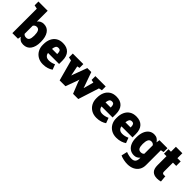

<svg xmlns="http://www.w3.org/2000/svg" viewBox="202 -2067 3586 3586"><g transform="rotate(45 1995.0 -274.5)"><path d="M354.5 10.3Q307.1 10.3 274.7 -8.5Q242.2 -27.3 219.7 -63L208.5 0H60.5V-645.5L-12.7 -661.1V-761.7H231.4V-476.1Q252.9 -505.9 284.4 -522Q315.9 -538.1 357.4 -538.1Q452.1 -538.1 502.7 -463.6Q553.2 -389.2 553.2 -263.2V-252.9Q553.2 -132.3 502.4 -61Q451.7 10.3 354.5 10.3ZM299.8 -121.1Q346.2 -121.1 364.5 -153.8Q382.8 -186.5 382.8 -252.9V-263.2Q382.8 -331.5 364.3 -369.1Q345.7 -406.7 302.2 -406.7Q278.3 -406.7 260 -395.5Q241.7 -384.3 231.4 -364.7V-152.3Q244.1 -135.7 261.5 -128.4Q278.8 -121.1 299.8 -121.1Z M874 10.3Q796.4 10.3 738.5 -23.2Q680.7 -56.6 648.7 -114.7Q616.7 -172.9 616.7 -246.1V-264.2Q616.7 -344.7 645 -406.7Q673.3 -468.8 728 -503.7Q782.7 -538.6 862.3 -538.1Q969.7 -538.1 1027.3 -476.3Q1085 -414.6 1085 -297.9V-209.5H794.4L793.9 -206.1Q799.3 -168.9 826.2 -144.5Q853 -120.1 903.3 -120.1Q966.8 -120.1 1036.1 -151.9L1075.2 -48.3Q1039.6 -22.9 988.3 -6.3Q937 10.3 874 10.3ZM794.4 -315.4H928.7V-328.1Q928.7 -370.6 915.5 -392.3Q902.3 -414.1 866.2 -414.1Q827.1 -414.1 811.8 -387Q796.4 -359.9 792.5 -317.9Z M1309.1 0 1196.3 -412.6 1128.4 -427.7V-528.3H1406.7V-428.2L1356.9 -417.5L1391.1 -248L1396.5 -221.2H1399.4L1407.7 -248L1511.7 -528.3H1616.7L1719.2 -240.7L1726.6 -217.3H1729.5L1735.8 -240.7L1783.2 -416.5L1724.6 -428.2V-528.3H1997.6V-427.7L1934.1 -413.6L1801.3 0H1663.6L1573.2 -227.1L1561 -268.6H1558.1L1546.4 -226.6L1462.9 0Z M2287.1 10.3Q2209.5 10.3 2151.6 -23.2Q2093.8 -56.6 2061.8 -114.7Q2029.8 -172.9 2029.8 -246.1V-264.2Q2029.8 -344.7 2058.1 -406.7Q2086.4 -468.8 2141.1 -503.7Q2195.8 -538.6 2275.4 -538.1Q2382.8 -538.1 2440.4 -476.3Q2498 -414.6 2498 -297.9V-209.5H2207.5L2207 -206.1Q2212.4 -168.9 2239.3 -144.5Q2266.1 -120.1 2316.4 -120.1Q2379.9 -120.1 2449.2 -151.9L2488.3 -48.3Q2452.6 -22.9 2401.4 -6.3Q2350.1 10.3 2287.1 10.3ZM2207.5 -315.4H2341.8V-328.1Q2341.8 -370.6 2328.6 -392.3Q2315.4 -414.1 2279.3 -414.1Q2240.2 -414.1 2224.9 -387Q2209.5 -359.9 2205.6 -317.9Z M2813 10.3Q2735.4 10.3 2677.5 -23.2Q2619.6 -56.6 2587.6 -114.7Q2555.7 -172.9 2555.7 -246.1V-264.2Q2555.7 -344.7 2584 -406.7Q2612.3 -468.8 2667 -503.7Q2721.7 -538.6 2801.3 -538.1Q2908.7 -538.1 2966.3 -476.3Q3023.9 -414.6 3023.9 -297.9V-209.5H2733.4L2732.9 -206.1Q2738.3 -168.9 2765.1 -144.5Q2792 -120.1 2842.3 -120.1Q2905.8 -120.1 2975.1 -151.9L3014.2 -48.3Q2978.5 -22.9 2927.2 -6.3Q2876 10.3 2813 10.3ZM2733.4 -315.4H2867.7V-328.1Q2867.7 -370.6 2854.5 -392.3Q2841.3 -414.1 2805.2 -414.1Q2766.1 -414.1 2750.7 -387Q2735.4 -359.9 2731.4 -317.9Z M3306.2 213.4Q3264.6 213.4 3211.4 203.1Q3158.2 192.9 3117.7 173.3L3145 55.2Q3183.6 70.3 3222.9 78.4Q3262.2 86.4 3294.4 86.4Q3347.2 86.4 3371.8 57.4Q3396.5 28.3 3396.5 -22V-46.9Q3374.5 -19.5 3345.5 -4.6Q3316.4 10.3 3278.8 10.3Q3214.4 10.3 3168.5 -22.5Q3122.6 -55.2 3098.4 -114.5Q3074.2 -173.8 3074.2 -252.9V-263.2Q3074.2 -345.7 3098.1 -407.5Q3122.1 -469.2 3166.7 -503.7Q3211.4 -538.1 3273.4 -538.1Q3319.3 -538.1 3351.6 -518.1Q3383.8 -498 3406.7 -461.9L3417.5 -528.3H3628.4V-427.2L3568.4 -414.6V-21Q3568.4 49.3 3536.4 102.1Q3504.4 154.8 3445.6 184.1Q3386.7 213.4 3306.2 213.4ZM3329.1 -121.1Q3350.6 -121.1 3368.2 -128.2Q3385.7 -135.3 3396.5 -149.9V-371.1Q3375 -406.7 3329.1 -406.7Q3283.2 -406.7 3264.4 -367.4Q3245.6 -328.1 3245.6 -263.2V-252.9Q3245.6 -189.9 3263.7 -155.5Q3281.7 -121.1 3329.1 -121.1Z M3890.6 11.2Q3807.6 11.2 3764.4 -33Q3721.2 -77.1 3721.2 -172.9V-410.2H3655.3V-528.3H3721.2V-658.7H3891.6V-528.3H3978V-410.2H3891.6V-173.3Q3891.6 -147.5 3903.3 -137.2Q3915 -127 3935.5 -127Q3944.3 -127 3953.1 -127.9Q3961.9 -128.9 3970.7 -130.4L3982.4 -2.4Q3936 11.2 3890.6 11.2Z"/></g></svg>

Font: Roboto Slab Black
Style: Regular
Weight: 900
Designer: Google
Version: Version 2.000; ttfautohint (v1.8.1.43-b0c9)